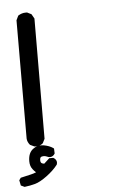

<svg xmlns="http://www.w3.org/2000/svg" viewBox="-60 -462 615 873"><g transform="rotate(-5 247.5 -25.5)"><path d="M47.9 254.9Q47.9 214.8 73.2 198.2Q87.9 187.5 107.4 187.5Q114.3 187.5 120.1 188.5Q145.5 193.4 161.1 204.1L165 207L166 229.5Q163.1 234.4 161.1 236.3Q153.3 244.1 143.6 244.1Q136.7 244.1 133.8 242.2Q123 237.3 116.2 237.3Q105.5 237.3 101.6 241.2Q97.7 245.1 97.7 253.9Q97.7 264.6 103 268.1Q108.4 271.5 114.3 271.5Q114.3 271.5 115.2 271.5L139.6 249H158.2Q163.1 252 165 253.9Q172.9 261.7 172.9 271.5Q172.9 275.4 170.9 281.2Q151.4 306.6 119.6 330.1Q87.9 353.5 64.9 359.9Q42 366.2 16.6 369.1L0 361.3L-4.9 336.9L2.9 326.2L49.8 315.4Q62.5 312.5 74.2 307.6Q66.4 300.8 59.6 292Q47.9 277.3 47.9 254.9ZM89.8 -419.9Q91.8 -419.9 96.7 -419.9L116.2 -410.2L127.9 -389.6L126 159.2L116.2 178.7Q102.5 190.4 85.9 190.4Q78.1 190.4 76.2 189.5L57.6 180.7Q45.9 167 44.9 151.4L45.9 -388.7L55.7 -409.2Q72.3 -419.9 89.8 -419.9Z"/></g></svg>

Font: JasonHandwriting2
Style: SemiBold
Weight: 600
Version: Version 1.04.7